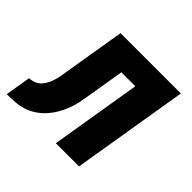

<svg xmlns="http://www.w3.org/2000/svg" viewBox="-175 -664 808 808"><g transform="rotate(45 229.0 -260.0)"><path d="M-42 0 -23 -114Q-9 -114 5.5 -119.5Q20 -125 31 -137Q42 -149 48.5 -163Q55 -177 59 -191.5Q63 -206 65.5 -220.5Q68 -235 70 -249Q70 -251 70.5 -252.5Q71 -254 71 -255L72 -258Q72 -259 72 -259.5Q72 -260 72 -261L115 -520H474L388 0H250L317 -406H234L207 -243Q203 -219 198.5 -195.5Q194 -172 185.5 -149.5Q177 -127 164.5 -105Q152 -83 135 -64Q118 -45 96.5 -31Q75 -17 52 -10Q29 -3 5 -1.5Q-19 0 -42 0Z"/></g></svg>

Font: Iosevka SS04 Heavy Oblique
Style: Regular
Weight: 900
Italic angle: -9°
Monospace: yes
Designer: Belleve Invis
Foundry: Belleve Invis
Version: Version 19.0.0; ttfautohint (v1.8.4)